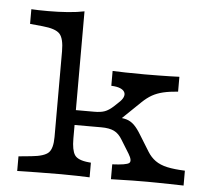

<svg xmlns="http://www.w3.org/2000/svg" viewBox="-48 -685 814 737"><g transform="rotate(5 359.0 -316.5)"><path d="M212.1 -2.4Q158.9 -2.4 120.2 -1.6Q81.5 -0.8 44.4 0V-56.5L93.5 -61.3Q143.5 -66.1 159.7 -82.3Q175.8 -98.4 175.8 -142.7V-206.5H248.4V-142.7Q248.4 -98.4 260.5 -79.8Q272.6 -61.3 314.5 -57.3L323.4 -56.5V0Q299.2 -0.8 273.4 -1.6Q247.6 -2.4 212.1 -2.4ZM175.8 -206.5V-472.6Q175.8 -521.8 159.7 -539.5Q143.5 -557.3 93.5 -562.1L44.4 -566.9V-623.4Q55.6 -622.6 72.6 -622.2Q89.5 -621.8 109.7 -621.8Q148.4 -621.8 185.1 -624.6Q221.8 -627.4 248.4 -633.1V-623.4V-206.5ZM405.6 0V-57.3Q459.7 -59.7 470.2 -68.1Q480.6 -76.6 464.5 -103.2L433.1 -154Q419.4 -177.4 400.8 -186.3Q382.3 -195.2 351.6 -195.2H228.2V-252.4H319.4Q344.4 -252.4 359.7 -258.1Q375 -263.7 392.7 -279.8L408.9 -295.2Q422.6 -307.3 427 -318.1Q431.5 -329 427 -337.5Q422.6 -346 410.1 -351.2Q397.6 -356.5 375.8 -357.3V-414.5Q394.4 -413.7 425.4 -412.9Q456.5 -412.1 499.2 -412.1Q527.4 -412.1 551.6 -412.5Q575.8 -412.9 596.4 -413.3Q616.9 -413.7 633.1 -414.5V-357.3Q600 -354.8 576.2 -349.2Q552.4 -343.5 533.9 -333.1Q515.3 -322.6 496 -304L404 -215.3V-238.7Q428.2 -238.7 444.8 -233.9Q461.3 -229 474.6 -216.1Q487.9 -203.2 502.4 -179L540.3 -117.7Q553.2 -96.8 571.4 -83.9Q589.5 -71 616.9 -64.9Q644.4 -58.9 685.5 -57.3V0Q654.8 -0.8 630.2 -1.2Q605.6 -1.6 585.1 -2Q564.5 -2.4 545.2 -2.4Q517.7 -2.4 488.3 -2Q458.9 -1.6 405.6 0Z"/></g></svg>

Font: Playfair 5pt SemiExpanded Light
Style: Regular
Weight: 300
Width: 6
Designer: Claus Eggers Sørensen
Foundry: Claus Eggers Sørensen
Version: Version 2.203